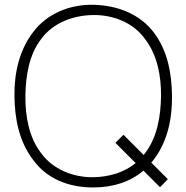

<svg xmlns="http://www.w3.org/2000/svg" viewBox="-20 -785 796 820"><path d="M636.5 -103.1C696.9 -182.3 715.6 -281.2 714.6 -375C713.5 -468.8 696.9 -567.7 636.5 -646.9C576 -726 480.2 -762.5 378.1 -764.6C277.1 -766.7 179.2 -726 120.8 -646.9C60.4 -567.7 40.6 -468.8 41.7 -375C42.7 -281.2 60.4 -182.3 120.8 -103.1C179.2 -21.9 271.9 15.6 378.1 15.6C462.5 15.6 536.5 -8.3 592.7 -56.3L663.5 14.6L696.9 -19.8L626 -90.6C630.2 -94.8 633.3 -99 636.5 -103.1ZM378.1 -28.1C292.7 -27.1 206.3 -61.5 156.2 -130.2C104.2 -196.9 87.5 -287.5 88.5 -375C89.6 -461.5 104.2 -552.1 156.2 -618.8C206.3 -687.5 292.7 -719.8 378.1 -720.8C464.6 -721.9 550 -687.5 599 -618.8C651 -552.1 668.8 -461.5 667.7 -375C666.7 -287.5 651 -196.9 599 -130.2C596.9 -128.1 595.8 -125 593.8 -122.9L507.3 -209.4L472.9 -175L559.4 -88.5C510.4 -47.9 444.8 -29.2 378.1 -28.1Z"/></svg>

Font: Manrope Thin
Style: Regular
Weight: 100
Width: 4
Designer: Michael Sharanda
Foundry: Michael Sharanda
Version: Version 2.000;PS 002.000;hotconv 1.0.88;makeotf.lib2.5.64775